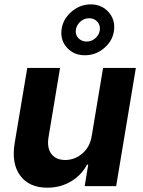

<svg xmlns="http://www.w3.org/2000/svg" viewBox="-20 -859 662 886"><path d="M403.4 -232.2 455.6 -545.5H606.9L516 0H370.7L387.1 -99.1H381.4Q355.8 -50.4 307.4 -21.7Q258.9 7.1 198.2 7.1Q115.1 7.1 73.7 -48.1Q32.3 -103.3 47.6 -198.2L105.8 -545.5H257.1L203.8 -225.1Q196 -176.8 217 -148.8Q237.9 -120.7 281.2 -120.7Q324.6 -120.7 359.7 -150.4Q394.9 -180 403.4 -232.2ZM371.8 -604Q321.4 -604 290 -638Q258.5 -671.9 263.8 -720.5Q269.2 -769.2 308.8 -804Q348.4 -838.8 398.8 -838.8Q448.9 -838.8 480.3 -804Q511.7 -769.2 506.4 -720.5Q501.1 -671.9 461.8 -638Q422.6 -604 371.8 -604ZM380 -667.3Q403.1 -667.3 420.5 -683.1Q437.9 -698.9 440.7 -720.5Q443.5 -742.5 429.2 -758.7Q414.8 -774.9 391.7 -774.9Q367.9 -774.9 350.3 -758.7Q332.7 -742.5 329.9 -720.5Q327.1 -699.2 341.6 -683.2Q356.2 -667.3 380 -667.3Z"/></svg>

Font: Karasuma Gothic
Style: Bold Italic
Weight: 700
Italic angle: 9.39998°
Designer: Rasmus Andersson / Ryoko Nishizuka
Foundry: Genbu
Version: Version 1.00